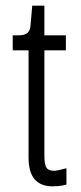

<svg xmlns="http://www.w3.org/2000/svg" viewBox="-20 -653 288 679"><path d="M166 6Q124 6 102.5 -19Q81 -44 81 -96V-475H25V-528H44Q68 -528 77.5 -537Q87 -546 88 -564L94 -633H137V-528H213V-475H137V-100Q137 -74 143.5 -61.5Q150 -49 172 -49Q177 -49 188.5 -51.5Q200 -54 215 -58V0Q199 4 186.5 5Q174 6 166 6Z"/></svg>

Font: Bricolage Grotesque 24pt Condensed ExtraLight
Style: Regular
Weight: 250
Width: 3
Designer: Mathieu Triay
Foundry: Atelier Triay
Version: Version 1.001;gftools[0.9.33.dev8+g029e19f]